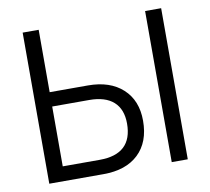

<svg xmlns="http://www.w3.org/2000/svg" viewBox="-77 -777 947 864"><g transform="rotate(-10 396.5 -345.0)"><path d="M80.1 -690.4H153.3V-405.3H328.1Q428.7 -405.3 486.8 -352.1Q544.9 -298.8 544.9 -206.1Q544.9 -108.4 487.8 -54.2Q430.7 0 328.1 0H80.1ZM153.3 -339.8V-66.4H322.3Q471.7 -66.4 471.7 -206.1Q471.7 -271.5 433.6 -305.7Q395.5 -339.8 322.3 -339.8ZM639.6 -690.4H712.9V0H639.6Z"/></g></svg>

Font: Dinish
Style: Regular
Weight: 400
Designer: Bert Driehuis
Foundry: Playbeing
Version: Version 3.006; git-39231f3c-release